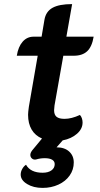

<svg xmlns="http://www.w3.org/2000/svg" viewBox="-20 -679 490 937"><path d="M246 -164Q244 -146 244 -141Q244 -119 256 -109Q268 -99 295 -99Q329 -99 370 -118Q376 -112 379.5 -102Q383 -92 383 -81Q383 -50 355.5 -26Q328 -2 286 6L256 40Q295 40 317.5 60.5Q340 81 340 114Q340 149 320 177.5Q300 206 265 222Q230 238 188 238Q143 238 112 219Q81 200 81 173Q81 159 88.5 145.5Q96 132 107 125Q129 164 188 164Q215 164 231 152.5Q247 141 247 122Q247 108 234.5 100.5Q222 93 198 93Q177 93 157 99Q145 102 136.5 95Q128 88 128 77Q128 67 137 55L185 -3Q152 -17 134.5 -46.5Q117 -76 117 -119Q117 -131 121 -159L164 -407H62Q69 -451 90.5 -475.5Q112 -500 144 -500H183L197 -583Q204 -623 236.5 -641Q269 -659 332 -659L304 -500H437Q429 -451 405.5 -429Q382 -407 340 -407H289Z"/></svg>

Font: K2D
Style: Bold Italic
Weight: 700
Italic angle: -10°
Designer: Katatrad Aksorn Co.,Ltd.
Foundry: Cadson Demak Co.,Ltd.
Version: Version 1.000; ttfautohint (v1.6)